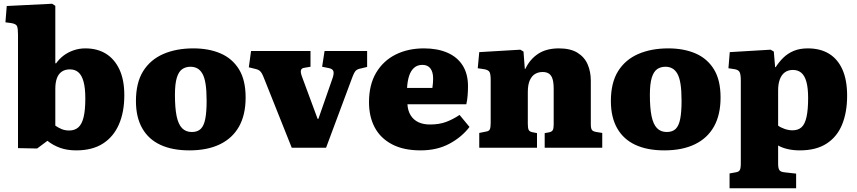

<svg xmlns="http://www.w3.org/2000/svg" viewBox="-20 -788 4569 1024"><path d="M178 4 76 2V-604Q76 -635 71 -648Q66 -661 39 -665L9 -669L16 -756L258 -768L275 -757V-451L279 -450Q296 -474 319 -491.5Q342 -509 372 -519.5Q402 -530 435 -530Q499 -530 545 -501.5Q591 -473 617 -417.5Q643 -362 643 -280Q643 -190 614 -124Q585 -58 528.5 -22Q472 14 386 14Q338 14 300.5 0.5Q263 -13 233 -37ZM349 -92Q379 -92 398 -109Q417 -126 426 -163.5Q435 -201 435 -263Q435 -319 425.5 -353Q416 -387 398 -402.5Q380 -418 353 -418Q327 -418 309.5 -406Q292 -394 283.5 -371Q275 -348 275 -314V-118Q289 -108 307.5 -100Q326 -92 349 -92Z M990 14Q899 14 835.5 -15.5Q772 -45 738.5 -104Q705 -163 705 -249Q705 -347 743.5 -408.5Q782 -470 851 -500Q920 -530 1011 -530Q1094 -530 1156.5 -503Q1219 -476 1254.5 -418.5Q1290 -361 1290 -268Q1290 -176 1255 -113.5Q1220 -51 1153 -18.5Q1086 14 990 14ZM1003 -84Q1034 -84 1051 -101Q1068 -118 1075 -155Q1082 -192 1082 -250Q1082 -304 1076.5 -339.5Q1071 -375 1059.5 -395Q1048 -415 1032 -423.5Q1016 -432 996 -432Q970 -432 951.5 -419Q933 -406 923 -373.5Q913 -341 913 -282Q913 -212 922 -168.5Q931 -125 951 -104.5Q971 -84 1003 -84Z M1536 0 1390 -366Q1383 -384 1377.5 -394.5Q1372 -405 1364.5 -411Q1357 -417 1344 -420L1307 -429L1319 -516H1636V-432L1601 -426Q1588 -424 1585 -413Q1582 -402 1591 -378L1674 -154H1678L1754 -372Q1762 -396 1758 -408.5Q1754 -421 1733 -425L1698 -432L1711 -516H1938V-431L1905 -423Q1887 -420 1878 -411.5Q1869 -403 1858 -373L1719 0Z M2223 14Q2132 14 2070.5 -18.5Q2009 -51 1978.5 -108.5Q1948 -166 1948 -243Q1948 -336 1986 -400Q2024 -464 2090 -497Q2156 -530 2241 -530Q2313 -530 2366 -507Q2419 -484 2447.5 -439Q2476 -394 2476 -328Q2476 -304 2474 -278.5Q2472 -253 2467 -232H2153Q2155 -197 2170.5 -172.5Q2186 -148 2212 -136Q2238 -124 2273 -124Q2322 -124 2358.5 -137.5Q2395 -151 2431 -175L2484 -111Q2443 -57 2377 -21.5Q2311 14 2223 14ZM2151 -319H2286Q2288 -333 2289 -345Q2290 -357 2290 -369Q2290 -404 2275.5 -423Q2261 -442 2233 -442Q2206 -442 2188.5 -426.5Q2171 -411 2162 -383.5Q2153 -356 2151 -319Z M2536 0V-79L2571 -86Q2587 -88 2592 -97.5Q2597 -107 2597 -133V-362Q2597 -392 2591 -403.5Q2585 -415 2562 -419L2528 -424L2536 -510L2755 -523L2772 -513L2779 -421H2782Q2806 -472 2850 -501Q2894 -530 2961 -530Q3022 -530 3059.5 -507Q3097 -484 3114 -445Q3131 -406 3131 -357V-125Q3131 -104 3136.5 -95.5Q3142 -87 3161 -84L3192 -79V0H2885V-78L2907 -82Q2923 -85 2928 -94Q2933 -103 2933 -124V-313Q2933 -347 2927 -366.5Q2921 -386 2908 -395Q2895 -404 2874 -404Q2852 -404 2834.5 -394Q2817 -384 2806 -360.5Q2795 -337 2795 -297V-127Q2795 -105 2799.5 -95.5Q2804 -86 2819 -83L2844 -78V0Z M3523 14Q3432 14 3368.5 -15.5Q3305 -45 3271.5 -104Q3238 -163 3238 -249Q3238 -347 3276.5 -408.5Q3315 -470 3384 -500Q3453 -530 3544 -530Q3627 -530 3689.5 -503Q3752 -476 3787.5 -418.5Q3823 -361 3823 -268Q3823 -176 3788 -113.5Q3753 -51 3686 -18.5Q3619 14 3523 14ZM3536 -84Q3567 -84 3584 -101Q3601 -118 3608 -155Q3615 -192 3615 -250Q3615 -304 3609.5 -339.5Q3604 -375 3592.5 -395Q3581 -415 3565 -423.5Q3549 -432 3529 -432Q3503 -432 3484.5 -419Q3466 -406 3456 -373.5Q3446 -341 3446 -282Q3446 -212 3455 -168.5Q3464 -125 3484 -104.5Q3504 -84 3536 -84Z M3871 216V137L3904 131Q3919 129 3925 120Q3931 111 3931 83V-357Q3931 -393 3924 -404.5Q3917 -416 3898 -419L3865 -424L3872 -510L4090 -523L4107 -513L4114 -430H4117Q4135 -458 4158 -480.5Q4181 -503 4213 -516.5Q4245 -530 4288 -530Q4355 -530 4401.5 -501.5Q4448 -473 4473 -417Q4498 -361 4498 -277Q4498 -190 4471.5 -124.5Q4445 -59 4389 -22.5Q4333 14 4246 14Q4212 14 4182.5 7.5Q4153 1 4130 -12V85Q4130 109 4136.5 119Q4143 129 4164 131L4226 138V216ZM4206 -93Q4237 -93 4255 -109.5Q4273 -126 4281.5 -164.5Q4290 -203 4290 -265Q4290 -318 4281 -351Q4272 -384 4254 -399.5Q4236 -415 4209 -415Q4183 -415 4165.5 -402Q4148 -389 4139 -364.5Q4130 -340 4130 -307V-118Q4143 -108 4164.5 -100.5Q4186 -93 4206 -93Z"/></svg>

Font: Literata 18pt ExtraBold
Style: Regular
Weight: 800
Designer: Latin by Veronika Burian and Jose Scaglione. Greek by Irene Vlachou. Cyrillic by Vera Evstafieva.
Foundry: TypeTogether
Version: Version 3.103;gftools[0.9.29]